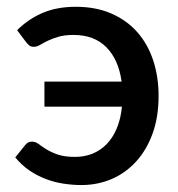

<svg xmlns="http://www.w3.org/2000/svg" viewBox="-20 -538 525 566"><path d="M30.5 -449Q63.5 -482 105.8 -500Q148 -518 203.5 -518Q262.5 -518 308 -498.2Q353.5 -478.5 384.5 -443.5Q415.5 -408.5 431.5 -360.2Q447.5 -312 447.5 -255.5Q447.5 -193 429.8 -144.2Q412 -95.5 381.2 -61.8Q350.5 -28 309 -10.2Q267.5 7.5 220 7.5Q193 7.5 166 3.2Q139 -1 113.8 -10.8Q88.5 -20.5 66 -36Q43.5 -51.5 25 -74L54 -110Q61.5 -120.5 74 -120.5Q84.5 -120.5 93.8 -113.5Q103 -106.5 116.5 -98Q130 -89.5 150 -82.5Q170 -75.5 201 -75.5Q229.5 -75.5 253.2 -85.2Q277 -95 295 -113.8Q313 -132.5 324.5 -160.2Q336 -188 339.5 -223.5H111V-297.5H338.5Q329.5 -362.5 293.5 -398.8Q257.5 -435 197 -435Q170 -435 151.8 -429.5Q133.5 -424 120.2 -417.5Q107 -411 97.8 -405.5Q88.5 -400 80 -400Q71.5 -400 67 -403.5Q62.5 -407 57.5 -413Z"/></svg>

Font: Lato 2
Style: Regular
Weight: 600
Designer: Lukasz Dziedzic with Adam Twardoch and Botio Nikoltchev
Foundry: tyPoland Lukasz Dziedzic
Version: Version 2.015; 2015-08-06; http://www.latofonts.com/